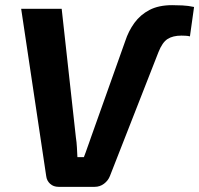

<svg xmlns="http://www.w3.org/2000/svg" viewBox="-20 -724 772 744"><path d="M207 0Q187 0 174 -12Q161 -24 159 -42L62 -690H219L274 -192Q277 -173 278 -153.5Q279 -134 280 -115H305Q309 -124 312 -133.5Q315 -143 318.5 -152Q322 -161 325.5 -171.5Q329 -182 333 -193L465 -564Q478 -604 501 -635.5Q524 -667 559.5 -685.5Q595 -704 647 -704Q664 -704 686.5 -703Q709 -702 732 -697L716 -583Q709 -585 699 -585.5Q689 -586 683 -586Q650 -586 629.5 -573Q609 -560 594 -522L406 -42Q399 -24 383 -12Q367 0 347 0Z"/></svg>

Font: Exo 2
Style: Bold Italic
Weight: 700
Italic angle: -8°
Designer: Natanael Gama
Foundry: Natanael Gama
Version: Version 2.010